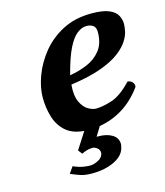

<svg xmlns="http://www.w3.org/2000/svg" viewBox="-98 -519 670 779"><g transform="rotate(-15 237.5 -130.0)"><path d="M475 -369Q475 -358 471.5 -339.5Q468 -321 454.5 -299.5Q441 -278 412.5 -256Q384 -234 333.5 -215.5Q283 -197 205 -186Q201 -140 213.5 -113.5Q226 -87 244.5 -76.5Q263 -66 277 -66Q304 -66 343.5 -78.5Q383 -91 428 -139Q439 -139 447.5 -130.5Q456 -122 454 -110Q419 -61 373 -32Q327 -3 273 6L249 45H257Q292 45 314.5 59Q337 73 337 99Q337 104 335 110Q329 144 289 164Q249 184 193 184Q165 184 146.5 178Q128 172 105 162L124 135Q149 146 167 148.5Q185 151 194 151Q208 151 227 142Q246 133 250 115V111Q250 99 240 91.5Q230 84 222 84Q212 84 202.5 86Q193 88 175 96L162 79L207 9Q157 5 129 -21Q101 -47 90 -85.5Q79 -124 79 -165Q79 -207 97 -255.5Q115 -304 150 -347Q185 -390 237 -417Q289 -444 358 -444Q406 -444 431.5 -433Q457 -422 466 -404.5Q475 -387 475 -369ZM364 -365Q364 -384 353 -392Q342 -400 325 -400Q306 -400 286 -385Q266 -370 247 -332Q228 -294 210 -224Q247 -230 282.5 -244.5Q318 -259 341 -288Q364 -317 364 -365Z"/></g></svg>

Font: Libertinus Serif Semibold Italic
Style: Regular
Weight: 600
Italic angle: -11.5°
Designer: Philipp H. Poll, Khaled Hosny
Foundry: Caleb Maclennan
Version: Version 7.051;RELEASE